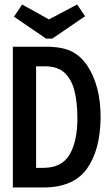

<svg xmlns="http://www.w3.org/2000/svg" viewBox="-20 -830 490 851"><path d="M37 1V-623H182Q256 -623 297.5 -602Q339 -581 367 -539Q395 -497 410.5 -440Q426 -383 426 -308Q424 -163 364.5 -81Q305 1 171 1ZM140 -86H171Q254 -86 288.5 -145Q323 -204 323 -305Q323 -376 310 -427.5Q297 -479 266 -507.5Q235 -536 181 -536H140ZM322 -810 357 -758 212 -659H184L42 -756L78 -810L197 -744Z"/></svg>

Font: Inconsolata SemiCondensed Bold
Style: Regular
Weight: 700
Width: 4
Monospace: yes
Designer: Raph Levien, Cyreal, Brenton Simpson
Foundry: Raph Levien, Cyreal, Google
Version: Version 3.001; ttfautohint (v1.8.2.53-6de2)